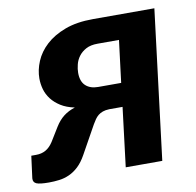

<svg xmlns="http://www.w3.org/2000/svg" viewBox="-83 -581 664 652"><g transform="rotate(-10 249.0 -255.0)"><path d="M426.5 0H300.5L325.5 -204H279.5Q266 -203.5 257 -200.2Q248 -197 241.2 -191.5Q234.5 -186 229.5 -178.8Q224.5 -171.5 219.5 -163L165.5 -66Q152.5 -42.5 137.2 -28.2Q122 -14 105.2 -6.5Q88.5 1 70.8 3.2Q53 5.5 35 5.5Q3.5 5.5 -8 0.5Q-19.5 -4.5 -18.5 -18L-8.5 -94.5H8Q27 -94.5 41.2 -102.5Q55.5 -110.5 67 -128L96.5 -176Q109.5 -197 126.2 -210Q143 -223 165.5 -230Q137 -236 117.8 -248.2Q98.5 -260.5 86.5 -276.2Q74.5 -292 69.2 -310.5Q64 -329 64 -348Q64 -377 76.5 -406.8Q89 -436.5 115 -460.5Q141 -484.5 181.5 -499.8Q222 -515 278 -515H490ZM197 -344Q197 -314 212.8 -299.5Q228.5 -285 255.5 -285H335L353 -430H279Q255 -430 239.2 -421.5Q223.5 -413 214 -400.2Q204.5 -387.5 200.8 -372.2Q197 -357 197 -344Z"/></g></svg>

Font: Lato Heavy
Style: Italic
Weight: 800
Italic angle: -7°
Designer: Lukasz Dziedzic
Foundry: tyPoland Lukasz Dziedzic
Version: Version 2.007; 2014-02-27